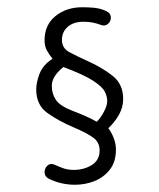

<svg xmlns="http://www.w3.org/2000/svg" viewBox="-20 -445 440 530"><path d="M187 65Q148 65 114 48Q103 42 103 30Q103 20 110.5 12.5Q118 5 129 9Q140 14 153.5 19Q167 24 183 24Q212 24 233.5 10.5Q255 -3 255 -30Q255 -52 237.5 -65Q220 -78 182 -94Q142 -111 111 -133Q80 -155 80 -198Q80 -217 89 -241Q98 -265 125 -283Q115 -295 109 -306.5Q103 -318 103 -334Q103 -376 133 -400.5Q163 -425 207 -425Q224 -425 240 -423.5Q256 -422 272 -415Q286 -409 286 -396Q286 -386 278 -379Q270 -372 259 -376Q249 -380 237 -382.5Q225 -385 211 -385Q183 -385 167 -371Q151 -357 151 -335Q151 -312 171.5 -301Q192 -290 223 -276Q261 -259 290.5 -236Q320 -213 320 -172Q320 -149 308.5 -128.5Q297 -108 279 -91Q287 -81 293.5 -65Q300 -49 300 -32Q300 2 283 23.5Q266 45 240.5 55Q215 65 187 65ZM247 -109Q256 -117 266 -135Q276 -153 276 -166Q276 -179 269 -192.5Q262 -206 236.5 -222.5Q211 -239 155 -260Q140 -248 131.5 -235Q123 -222 123 -208Q123 -186 134.5 -169Q146 -152 183 -138Q199 -132 215 -125Q231 -118 247 -109Z"/></svg>

Font: Dongle Light
Style: Regular
Weight: 300
Designer: Yanghee Ryu
Foundry: Yanghee Ryu
Version: Version 2.000